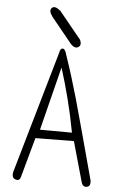

<svg xmlns="http://www.w3.org/2000/svg" viewBox="-61 -979 622 1005"><g transform="rotate(5 250.0 -476.0)"><path d="M267 -693Q286 -638 303.5 -581.5Q321 -525 337 -469Q353 -412 381.5 -307Q410 -202 451 -50Q455 -21 436 -16Q416 -11 407 -32L346 -248L144 -246L88 -43Q82 -13 60 -21Q37 -27 44 -60L229 -702Q233 -727 247 -725Q259 -724 267 -693ZM332 -291Q315 -383 293.5 -466.5Q272 -550 248 -626L164 -292ZM332 -779Q344 -752 327 -741Q310 -729 287 -752L178 -886Q155 -917 170 -932Q185 -947 216 -921Z"/></g></svg>

Font: Yomogi
Style: Regular
Weight: 400
Designer: satsuyako
Foundry: satsuyako
Version: Version 3.100